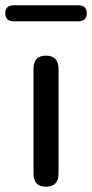

<svg xmlns="http://www.w3.org/2000/svg" viewBox="-55 -703 349 728"><path d="M119 5Q72 5 72 -46V-441Q72 -492 119 -492Q167 -492 167 -441V-46Q167 5 119 5ZM-2 -622Q-35 -622 -35 -653Q-35 -683 -2 -683H241Q274 -683 274 -653Q274 -622 241 -622Z"/></svg>

Font: Chiron GoRound TC
Style: Regular
Weight: 400
Designer: Ryoko NISHIZUKA 西塚涼子 (kana, bopomofo & ideographs); Paul D. Hunt (Latin, Greek & Cyrillic); Sandoll Communications 산돌커뮤니
Foundry: Adobe
Version: Version 1.000;hotconv 1.1.1;makeotfexe 2.6.0